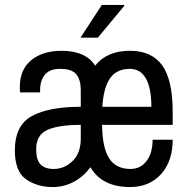

<svg xmlns="http://www.w3.org/2000/svg" viewBox="-20 -743 769 775"><path d="M305 -591 391 -723H481L482 -720L375 -591ZM677 -291V-239H392Q393 -147 420.5 -104Q448 -61 507 -61Q547 -61 571.5 -93Q596 -125 596 -179H677Q677 -91 629.5 -39.5Q582 12 505 12Q392 12 345 -68Q317 -30 277.5 -9Q238 12 193 12Q130 12 85 -19.5Q40 -51 40 -136Q40 -237 108.5 -274.5Q177 -312 306 -312V-380Q306 -421 288 -443Q270 -465 223 -465Q180 -465 161 -441Q142 -417 142 -382V-370H61Q60 -376 60 -392Q60 -462 106 -500Q152 -538 229 -538Q326 -538 364 -478Q412 -538 504 -538Q592 -538 634.5 -479.5Q677 -421 677 -291ZM393 -312H591Q591 -387 569 -426Q547 -465 504 -465Q451 -465 424.5 -427.5Q398 -390 393 -312ZM126 -141Q126 -98 143.5 -79.5Q161 -61 197 -61Q240 -61 273 -93Q306 -125 306 -183V-239Q216 -239 171 -218.5Q126 -198 126 -141Z"/></svg>

Font: Archivo Narrow
Style: Regular
Weight: 400
Designer: Hector Gatti
Foundry: Omnibus-Type
Version: Version 1.003